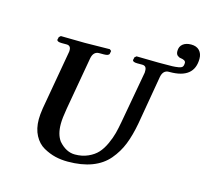

<svg xmlns="http://www.w3.org/2000/svg" viewBox="-112 -918 1142 1059"><g transform="rotate(15 458.5 -388.0)"><path d="M360.8 12.2Q323.7 12.2 289.8 4.2Q255.9 -3.9 221.9 -22.9Q188 -42 167.5 -80.6Q147 -119.1 147 -172.9Q147 -198.2 152.8 -235.8L211.9 -571.8Q212.9 -573.7 212.9 -584Q212.9 -610.8 188 -610.8H161.1Q133.3 -610.8 132.8 -623Q132.8 -624 133.3 -626Q133.8 -627.9 135 -631.3Q136.2 -634.8 136.2 -638.2L146 -647Q246.1 -645 284.2 -645L425.8 -647L435.1 -639.2L432.1 -623Q429.2 -610.8 400.9 -610.8H375Q341.8 -610.8 334 -570.8L280.8 -268.1Q271 -211.9 271 -179.2Q271 -119.1 296.9 -84Q338.9 -36.1 389.2 -36.1Q430.2 -36.1 463.6 -51Q497.1 -65.9 517.6 -88.4Q538.1 -110.8 554 -145.5Q569.8 -180.2 577.4 -209.5Q585 -238.8 591.8 -276.9Q600.6 -324.7 618.4 -424.3Q636.2 -523.9 645 -571.8V-584Q645 -610.8 620.1 -610.8H592.8Q564.9 -610.8 564.9 -623Q564.9 -624 565.4 -626Q565.9 -627.9 566.9 -631.3Q567.9 -634.8 567.9 -638.2L578.1 -647Q663.1 -645 701.2 -645Q709 -645 723.6 -645Q766.1 -645 783 -645.5Q799.8 -646 817.4 -648.9Q835 -651.9 840.1 -659.4Q845.2 -667 845.2 -680.2Q845.2 -689.9 836.2 -694.6Q827.1 -699.2 816.7 -700.2Q806.2 -701.2 797.1 -709Q788.1 -716.8 788.1 -733.9Q788.1 -759.8 805.7 -773.9Q823.2 -788.1 853 -788.1Q883.8 -788.1 900.4 -770.5Q917 -752.9 917 -724.1Q917 -610.4 776.9 -610.8Q773.9 -610.8 772.9 -610.8Q739.7 -610.8 731.9 -570.8Q727.1 -538.6 684.1 -293Q670.9 -221.2 650.4 -169.7Q629.9 -118.2 593.5 -75.2Q557.1 -32.2 499 -10Q440.9 12.2 360.8 12.2Z"/></g></svg>

Font: Linux Libertine O
Style: Semibold Italic
Weight: 600
Italic angle: -11.5°
Designer: Philipp H. Poll
Foundry: Philipp H. Poll
Version: Version 5.1.2